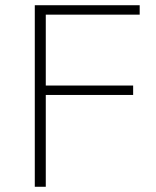

<svg xmlns="http://www.w3.org/2000/svg" viewBox="-20 -714 597 734"><path d="M113 0V-694H514V-658H155V-387H489V-351H155V0Z"/></svg>

Font: Cantarell Light
Style: Regular
Weight: 300
Designer: Dave Crossland, Nikolaus Waxweiler, Florian Fecher, Jacques Le Bailly, Eben Sorkin, Alexei Vanyashin, Alexios Zavras, Em
Version: Version 0.303